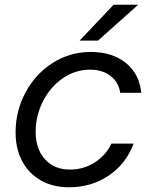

<svg xmlns="http://www.w3.org/2000/svg" viewBox="-20 -783 648 813"><path d="M46 -222Q46 -313 88 -391.5Q130 -470 203 -516.5Q276 -563 364 -563Q456 -563 513.5 -516Q571 -469 578 -390H489Q482 -436 447.5 -462Q413 -488 361 -488Q298 -488 245 -451Q192 -414 161.5 -353Q131 -292 131 -225Q131 -152 170.5 -108.5Q210 -65 276 -65Q334 -65 381 -95Q428 -125 452 -175H546Q513 -88 439.5 -39Q366 10 273 10Q204 10 153 -19Q102 -48 74 -100.5Q46 -153 46 -222ZM395 -611H317L461 -763H565Z"/></svg>

Font: Open Sauce Sans
Style: Italic
Weight: 400
Italic angle: -10°
Designer: Alfredo Marco Pradil
Foundry: Creative Sauce Fz LLC
Version: Version 1.477